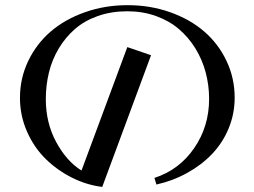

<svg xmlns="http://www.w3.org/2000/svg" viewBox="-20 -735 993 751"><path d="M58.1 -352.1Q58.1 -428.7 90.1 -495.8Q122.1 -563 177.7 -611.1Q233.4 -659.2 311.8 -687Q390.1 -714.8 479 -714.8Q567.9 -714.8 646 -687Q724.1 -659.2 779.3 -611.3Q834.5 -563.5 866.2 -496.3Q897.9 -429.2 897.9 -353Q897.9 -290 874.5 -233.2Q851.1 -176.3 809.8 -133.1Q768.6 -89.8 712.6 -58.8Q656.7 -27.8 591.8 -13.2L584 -39.1Q680.7 -70.3 739.3 -155.3Q797.9 -240.2 797.9 -348.1Q797.9 -401.9 784.4 -452.1Q771 -502.4 744.1 -545.9Q717.3 -589.4 679.4 -621.6Q641.6 -653.8 589.8 -672.4Q538.1 -690.9 478 -690.9Q415.5 -690.9 362.8 -672.4Q310.1 -653.8 272.9 -621.3Q235.8 -588.9 209.7 -545.2Q183.6 -501.5 171.4 -451.4Q159.2 -401.4 159.2 -347.2Q159.2 -254.9 199.5 -179.9Q239.7 -105 298.8 -67.9L478 -550.8L570.8 -519L379.9 -3.9Q319.3 -11.2 261.7 -40Q204.1 -68.8 158.7 -113.3Q113.3 -157.7 85.7 -220.2Q58.1 -282.7 58.1 -352.1Z"/></svg>

Font: Dihjauti S
Style: Bold
Weight: 700
Designer: T. Christopher White
Version: Version 3.0.0